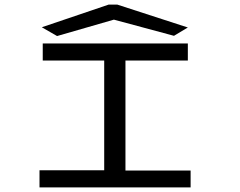

<svg xmlns="http://www.w3.org/2000/svg" viewBox="-20 -811 1040 831"><path d="M151 0V-74H431V-549H165V-623H793V-549H523V-73H805V0ZM227 -655 161 -693 450 -791H488L793 -692L733 -656L473 -726Z"/></svg>

Font: Inconsolata UltraExpanded
Style: Regular
Weight: 400
Width: 9
Monospace: yes
Designer: Raph Levien, Cyreal, Brenton Simpson
Foundry: Raph Levien, Cyreal, Google
Version: Version 3.000; ttfautohint (v1.8.2.53-6de2)